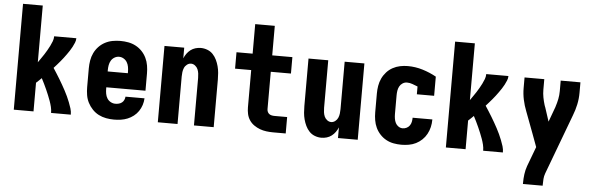

<svg xmlns="http://www.w3.org/2000/svg" viewBox="-55 -929 4110 1328"><g transform="rotate(5 2000.0 -265.0)"><path d="M56 0V-735H193V-341Q203 -356 213.5 -370.5Q224 -385 233.5 -400Q243 -415 252 -430.5Q261 -446 269 -462Q277 -478 283.5 -495Q290 -512 290 -530H444Q444 -514 437.5 -498.5Q431 -483 423.5 -468.5Q416 -454 407 -440.5Q398 -427 388.5 -413.5Q379 -400 369 -387Q359 -374 348.5 -361.5Q338 -349 327 -336.5Q316 -324 305 -312Q317 -294 328.5 -275.5Q340 -257 351.5 -238.5Q363 -220 373.5 -201Q384 -182 394.5 -163Q405 -144 414 -124Q423 -104 431 -84Q439 -64 445.5 -43Q452 -22 452 0H315Q315 -21 310 -41.5Q305 -62 298 -81.5Q291 -101 283 -120.5Q275 -140 266.5 -159Q258 -178 249 -196.5Q240 -215 230 -234Q221 -225 211.5 -216Q202 -207 193 -199V0Z M752 8Q725 8 697.5 3Q670 -2 645.5 -14.5Q621 -27 601.5 -47.5Q582 -68 569.5 -92.5Q557 -117 552.5 -144.5Q548 -172 548 -200V-330Q548 -357 552.5 -384.5Q557 -412 569 -437Q581 -462 600 -482Q619 -502 643.5 -515Q668 -528 695.5 -533Q723 -538 750 -538Q777 -538 804.5 -533Q832 -528 856.5 -515Q881 -502 900 -482Q919 -462 931 -437Q943 -412 947.5 -384.5Q952 -357 952 -330V-210H680V-200Q680 -183 683 -165.5Q686 -148 695 -133.5Q704 -119 719.5 -110.5Q735 -102 752 -102Q764 -102 776 -105Q788 -108 797.5 -115.5Q807 -123 812 -134Q817 -145 818 -157H950Q949 -133 941.5 -110Q934 -87 920.5 -67Q907 -47 887.5 -32Q868 -17 846 -8Q824 1 800 4.5Q776 8 752 8ZM680 -320H820V-330Q820 -347 817 -364Q814 -381 805.5 -395.5Q797 -410 782 -419Q767 -428 750 -428Q733 -428 718 -419Q703 -410 694.5 -395.5Q686 -381 683 -364Q680 -347 680 -330Z M1056 0V-530H1193V-456Q1200 -473 1211 -488.5Q1222 -504 1237 -515.5Q1252 -527 1270.5 -532.5Q1289 -538 1308 -538Q1331 -538 1353.5 -529.5Q1376 -521 1392 -504Q1408 -487 1418 -466Q1428 -445 1434 -422.5Q1440 -400 1442 -376.5Q1444 -353 1444 -330V0H1307V-330Q1307 -345 1305 -360.5Q1303 -376 1297 -390Q1291 -404 1278 -414Q1265 -424 1250 -424Q1235 -424 1222 -414Q1209 -404 1203 -390Q1197 -376 1195 -360.5Q1193 -345 1193 -330V0Z M1856 0Q1833 0 1809.5 -3Q1786 -6 1764.5 -14Q1743 -22 1723.5 -35.5Q1704 -49 1691 -68.5Q1678 -88 1673 -111Q1668 -134 1668 -157V-416H1556V-530H1668V-735H1804V-530H1944V-416H1804V-157Q1804 -147 1808 -138Q1812 -129 1819.5 -123.5Q1827 -118 1836.5 -116Q1846 -114 1856 -114H1944V0Z M2192 8Q2169 8 2146.5 -0.5Q2124 -9 2108 -26Q2092 -43 2082 -64Q2072 -85 2066 -107.5Q2060 -130 2058 -153.5Q2056 -177 2056 -200V-530H2193V-200Q2193 -185 2195 -169.5Q2197 -154 2203 -140Q2209 -126 2222 -116Q2235 -106 2250 -106Q2265 -106 2278 -116Q2291 -126 2297 -140Q2303 -154 2305 -169.5Q2307 -185 2307 -200V-530H2444V0H2307V-74Q2300 -57 2289 -41.5Q2278 -26 2263 -14.5Q2248 -3 2229.5 2.5Q2211 8 2192 8Z M2747 8Q2720 8 2693 3Q2666 -2 2642 -15Q2618 -28 2599 -48.5Q2580 -69 2568.5 -93.5Q2557 -118 2552.5 -145.5Q2548 -173 2548 -200V-330Q2548 -357 2552.5 -384Q2557 -411 2568.5 -435.5Q2580 -460 2598.5 -480.5Q2617 -501 2641 -514Q2665 -527 2691.5 -532.5Q2718 -538 2745 -538Q2798 -538 2848.5 -522.5Q2899 -507 2944 -482V-349H2824V-403Q2806 -410 2787.5 -417Q2769 -424 2749 -424Q2733 -424 2719 -415Q2705 -406 2697.5 -392Q2690 -378 2687.5 -362Q2685 -346 2685 -330V-200Q2685 -184 2687.5 -168Q2690 -152 2697 -138Q2704 -124 2717.5 -115Q2731 -106 2747 -106Q2761 -106 2774 -112.5Q2787 -119 2795 -130.5Q2803 -142 2806 -156Q2809 -170 2809 -184Q2809 -184 2809 -184.5Q2809 -185 2809 -185H2946Q2946 -185 2946 -184.5Q2946 -184 2946 -183Q2946 -157 2940 -131.5Q2934 -106 2921.5 -83Q2909 -60 2890 -42Q2871 -24 2848 -12.5Q2825 -1 2799 3.5Q2773 8 2747 8Z M3056 0V-735H3193V-341Q3203 -356 3213.5 -370.5Q3224 -385 3233.5 -400Q3243 -415 3252 -430.5Q3261 -446 3269 -462Q3277 -478 3283.5 -495Q3290 -512 3290 -530H3444Q3444 -514 3437.5 -498.5Q3431 -483 3423.5 -468.5Q3416 -454 3407 -440.5Q3398 -427 3388.5 -413.5Q3379 -400 3369 -387Q3359 -374 3348.5 -361.5Q3338 -349 3327 -336.5Q3316 -324 3305 -312Q3317 -294 3328.5 -275.5Q3340 -257 3351.5 -238.5Q3363 -220 3373.5 -201Q3384 -182 3394.5 -163Q3405 -144 3414 -124Q3423 -104 3431 -84Q3439 -64 3445.5 -43Q3452 -22 3452 0H3315Q3315 -21 3310 -41.5Q3305 -62 3298 -81.5Q3291 -101 3283 -120.5Q3275 -140 3266.5 -159Q3258 -178 3249 -196.5Q3240 -215 3230 -234Q3221 -225 3211.5 -216Q3202 -207 3193 -199V0Z M3609 205V198Q3609 167 3613 137Q3617 107 3627 79L3678 -57L3644 -149L3588 -298Q3573 -336 3564.5 -376Q3556 -416 3556 -457V-530H3693V-457Q3693 -430 3698 -403.5Q3703 -377 3711 -351Q3712 -349 3712.5 -347Q3713 -345 3714 -343V-342Q3715 -341 3715.5 -339Q3716 -337 3717 -335L3748 -240L3784 -338Q3785 -340 3785.5 -342Q3786 -344 3787 -346V-347Q3796 -374 3801.5 -401.5Q3807 -429 3807 -457V-530H3944V-457Q3944 -416 3935.5 -376Q3927 -336 3912 -298L3756 119Q3749 138 3747.5 158Q3746 178 3746 198V205Z"/></g></svg>

Font: iosevka_custom_sans_ss08 Heavy
Style: Regular
Weight: 900
Designer: Belleve Invis
Foundry: Belleve Invis
Version: Version 10.3.0; ttfautohint (v1.8.3)